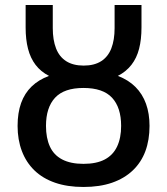

<svg xmlns="http://www.w3.org/2000/svg" viewBox="-20 -734 665 764"><path d="M312 10Q248 10 199 -7Q150 -24 117 -56Q84 -88 67 -133Q50 -178 50 -233Q50 -285 64 -324Q78 -363 106 -390Q134 -417 175 -432Q142 -449 121.5 -476Q101 -503 91.5 -540Q82 -577 82 -624V-714H190V-622Q190 -575 203 -541.5Q216 -508 243.5 -490.5Q271 -473 313 -473Q355 -473 382.5 -490.5Q410 -508 423 -541.5Q436 -575 436 -622V-714H543V-625Q543 -577 533.5 -540Q524 -503 503 -476Q482 -449 449 -432Q491 -416 519 -388Q547 -360 561 -321Q575 -282 575 -233Q575 -177 558.5 -132.5Q542 -88 508.5 -56Q475 -24 426 -7Q377 10 312 10ZM312 -82Q364 -82 397 -99.5Q430 -117 446 -151Q462 -185 462 -233Q462 -306 426 -345Q390 -384 312 -384Q235 -384 199 -345Q163 -306 163 -233Q163 -185 178.5 -151Q194 -117 227.5 -99.5Q261 -82 312 -82Z"/></svg>

Font: Noto Sans Display SemiCondensed Medium
Style: Regular
Weight: 500
Width: 4
Designer: Monotype Design Team
Foundry: Monotype Imaging Inc.
Version: Version 2.003